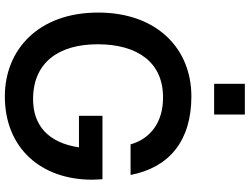

<svg xmlns="http://www.w3.org/2000/svg" viewBox="-136 -854 1005 772"><g transform="rotate(90 366.0 -467.5)"><path d="M367 15C576 15 702 -131.5 702 -335.5C702 -339.5 701 -367 700 -377.5H445V-283H572C553.5 -159 483 -97 374.5 -98.5C229.5 -100.5 157 -202.5 157.5 -360C158 -517.5 229.5 -623 374.5 -621C470 -620.5 537 -571.5 560 -490.5H683C652.5 -648 544 -735 367 -735C174.5 -735 30 -596 30 -360C30 -120 179.5 15 367 15ZM316.5 -826.5H440V-950H316.5Z"/></g></svg>

Font: Eudonet
Style: Bold
Weight: 700
Designer: Mikhail Sharanda
Foundry: Mikhail Sharanda
Version: Version 4.503;Glyphs 3.1.2 (3151)